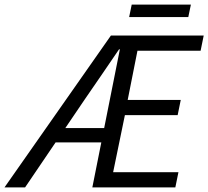

<svg xmlns="http://www.w3.org/2000/svg" viewBox="-53 -810 901 830"><path d="M-33.5 0 426.4 -656.3H827.6L814.2 -590.6H541.2L499 -378H728.4L715 -312.2H486.9L436.1 -65.7H718.4L705 0H346.2L465.2 -596.7H461.6Q424.5 -541.8 387.6 -488.3Q350.7 -434.7 313.3 -380.2L55.5 0ZM146.8 -194.4 161.5 -256.4H442.3L428.4 -194.4ZM505.3 -736.2 516.4 -790.2H772.2L761 -736.2Z"/></svg>

Font: Source Sans 3
Style: Italic
Weight: 200
Italic angle: -11°
Designer: Paul D. Hunt
Foundry: Adobe
Version: Version 3.046;hotconv 1.0.118;makeotfexe 2.5.65603